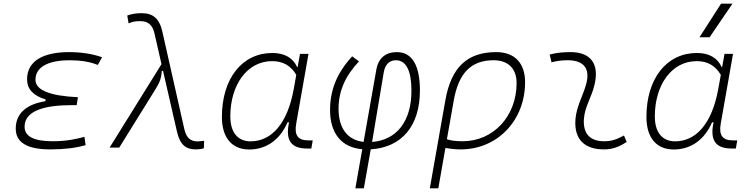

<svg xmlns="http://www.w3.org/2000/svg" viewBox="-20 -815 4142 1060"><path d="M258.3 9.8C335 9.8 400.9 1.5 452.6 -13.7L446.3 -59.6C402.3 -47.9 350.6 -35.2 270 -35.2C167 -35.2 115.7 -62 115.7 -115.2C115.7 -211.9 246.1 -234.4 375.5 -234.4H403.3L410.2 -278.3C253.9 -285.6 175.8 -317.9 175.8 -374.5C175.8 -454.1 263.7 -482.4 363.8 -482.4C424.8 -482.4 476.6 -474.1 520 -456.5L543.5 -499C488.8 -518.1 428.2 -527.3 360.8 -527.3C231 -527.3 129.4 -485.8 129.4 -377C129.4 -323.2 163.6 -286.6 231.9 -266.1L230 -255.9C133.3 -241.2 66.9 -193.8 66.9 -105C66.9 -27.8 130.4 9.8 258.3 9.8Z M1059.6 9.8C1076.7 9.8 1089.8 8.3 1105.5 3.9L1106.9 -37.6C1087.4 -35.2 1077.6 -34.2 1072.3 -34.2C1032.2 -34.2 1008.8 -53.2 997.6 -102.5L876.5 -639.6C859.9 -713.9 823.7 -742.2 762.7 -742.2C733.9 -742.2 711.4 -739.3 682.6 -729.5L689.9 -686C713.4 -695.8 725.6 -698.2 754.9 -698.2C795.4 -698.2 821.8 -679.7 833 -629.9L871.6 -460.9L585 0H638.2L837.4 -320.8C859.9 -356.9 870.6 -380.9 873 -422.4L879.9 -424.8L957 -88.4C973.1 -17.6 1004.9 9.8 1059.6 9.8Z M1623 -444.3H1620.6C1597.7 -495.6 1550.8 -522.5 1483.9 -522.5C1316.4 -522.5 1205.1 -381.3 1205.1 -169.4C1205.1 -55.2 1259.8 10.3 1356 10.3C1450.7 10.3 1526.4 -43.9 1567.4 -139.6H1575.7C1554.7 -40.5 1586.4 4.9 1675.3 4.9H1698.7L1706.5 -40H1681.6C1625 -40 1604 -68.8 1615.2 -131.8L1683.1 -517.6H1636.2ZM1482.4 -477.5C1542 -477.5 1584.5 -453.6 1615.7 -401.9L1602.1 -325.7C1567.4 -130.9 1478 -34.7 1363.3 -34.7C1293 -34.7 1251.5 -84 1251.5 -171.9C1251.5 -346.2 1344.2 -477.5 1482.4 -477.5Z M1988.8 224.6 2026.9 9.3C2197.8 -1 2298.3 -119.6 2298.3 -315.4C2298.3 -454.6 2254.9 -527.3 2170.9 -527.3C2108.9 -527.3 2068.8 -494.1 2057.6 -430.2L1987.3 -31.7C1899.4 -41 1849.1 -106.9 1849.1 -213.4C1849.1 -311 1884.8 -394 1961.9 -476.1L1924.3 -503.9C1840.8 -413.1 1802.2 -319.3 1802.2 -207C1802.2 -79.1 1865.7 0 1980 8.8L1941.9 224.6ZM2034.2 -31.2 2098.6 -415.5C2106 -459.5 2130.4 -482.4 2165.5 -482.4C2222.2 -482.4 2251.5 -424.8 2251.5 -314C2251.5 -145.5 2170.4 -42 2034.2 -31.2Z M2719.7 -527.3C2559.1 -527.3 2470.7 -443.4 2438.5 -260.3L2353 224.6H2399.9L2439 2C2467.3 6.8 2495.1 9.8 2523.4 9.8C2726.1 9.8 2878.9 -149.9 2878.9 -361.3C2878.9 -467.3 2820.8 -527.3 2719.7 -527.3ZM2447.3 -46.4 2484.9 -259.3C2511.7 -412.1 2581.1 -482.4 2705.1 -482.4C2785.6 -482.4 2832 -436.5 2832 -356.4C2832 -173.3 2703.6 -35.2 2534.2 -35.2C2496.6 -35.2 2464.4 -39.6 2447.3 -46.4Z M3424.8 -66.9C3381.8 -43.9 3356 -35.2 3314.9 -35.2C3237.3 -35.2 3198.2 -77.1 3203.6 -157.7C3208 -225.6 3245.1 -275.4 3261.7 -345.2C3291 -463.4 3240.2 -527.3 3129.9 -527.3C3091.3 -527.3 3052.7 -524.4 3014.6 -513.7L3024.9 -471.2C3054.7 -479 3084.5 -482.4 3114.3 -482.4C3200.7 -482.4 3238.8 -438.5 3217.3 -355C3202.1 -293.5 3161.1 -226.1 3156.7 -153.3C3149.9 -46.4 3205.6 9.8 3315.4 9.8C3366.7 9.8 3404.3 -8.3 3439.9 -31.2Z M3966.8 -444.3H3964.4C3941.4 -495.6 3894.5 -522.5 3827.6 -522.5C3660.2 -522.5 3548.8 -381.3 3548.8 -169.4C3548.8 -55.2 3603.5 10.3 3699.7 10.3C3794.4 10.3 3870.1 -43.9 3911.1 -139.6H3919.4C3898.4 -40.5 3930.2 4.9 4019 4.9H4042.5L4050.3 -40H4025.4C3968.8 -40 3947.8 -68.8 3959 -131.8L4026.9 -517.6H3980ZM3826.2 -477.5C3885.7 -477.5 3928.2 -453.6 3959.5 -401.9L3945.8 -325.7C3911.1 -130.9 3821.8 -34.7 3707 -34.7C3636.7 -34.7 3595.2 -84 3595.2 -171.9C3595.2 -346.2 3688 -477.5 3826.2 -477.5ZM3841.8 -609.4H3897.5L4023.9 -794.9H3960.9Z"/></svg>

Font: Cascadia Code PL ExtraLight
Style: Italic
Weight: 200
Italic angle: -10°
Monospace: yes
Designer: Aaron Bell
Foundry: Saja Typeworks
Version: Version 2404.023